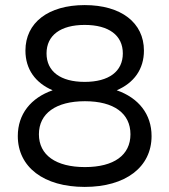

<svg xmlns="http://www.w3.org/2000/svg" viewBox="-20 -728 666 755"><path d="M313 7C474 7 576 -71 576 -193C576 -279 525 -343 439 -373C507 -402 546 -456 546 -529C546 -639 456 -708 313 -708C170 -708 80 -639 80 -529C80 -456 119 -402 187 -373C101 -343 50 -279 50 -193C50 -71 152 7 313 7ZM313 -406C218 -406 163 -447 163 -518C163 -589 218 -630 313 -630C408 -630 463 -589 463 -518C463 -447 408 -406 313 -406ZM314 -71C200 -71 133 -118 133 -200C133 -282 200 -330 314 -330C428 -330 493 -282 493 -200C493 -118 428 -71 314 -71Z"/></svg>

Font: Fixel Display Regular
Style: Regular
Weight: 400
Designer: AlfaBravo + MacPaw
Foundry: Kyrylo Tkachov, Marchela Mozhyna, Serhii Makarenko, Maria Weinstein, Zakhar Kryvoshyya
Version: Version 1.211